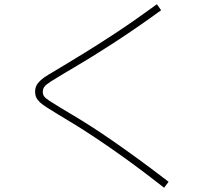

<svg xmlns="http://www.w3.org/2000/svg" viewBox="-20 -801 1040 902"><path d="M751 81Q653 4 575 -52Q497 -108 437 -148Q377 -188 331.5 -216Q286 -244 252 -264Q221 -283 200.5 -296Q180 -309 168 -320Q156 -331 150.5 -343Q145 -355 145 -370Q145 -386 151 -398.5Q157 -411 170.5 -423.5Q184 -436 208 -450.5Q232 -465 266 -485Q309 -511 372 -549.5Q435 -588 520.5 -644Q606 -700 717 -781L737 -753Q671 -705 612.5 -665Q554 -625 505 -593.5Q456 -562 415 -536.5Q374 -511 341.5 -492Q309 -473 284 -458Q242 -433 220 -419Q198 -405 189.5 -394.5Q181 -384 181 -370Q181 -357 187.5 -348Q194 -339 213.5 -326.5Q233 -314 269 -292Q294 -277 328.5 -256.5Q363 -236 407.5 -207.5Q452 -179 507 -141Q562 -103 628 -55Q694 -7 772 53Z"/></svg>

Font: M PLUS 1 ExtraLight
Style: Regular
Weight: 250
Version: Version 1.001